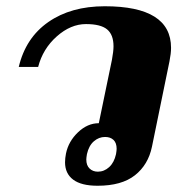

<svg xmlns="http://www.w3.org/2000/svg" viewBox="-20 -584 578 614"><path d="M188 -65Q188 -78 191 -93Q199 -132 229.5 -161Q260 -190 296 -190L338 -393Q343 -420 343 -436Q343 -473 322.5 -490Q302 -507 255 -507Q206 -507 161.5 -467.5Q117 -428 102 -370H40Q62 -463 134.5 -513.5Q207 -564 315 -564Q527 -564 527 -431Q527 -413 522 -388L466 -115Q454 -57 411.5 -23.5Q369 10 292 10Q240 10 214 -9.5Q188 -29 188 -65ZM351 -91Q353 -103 353 -108Q353 -127 343 -136.5Q333 -146 316 -146Q296 -146 280 -132Q264 -118 258 -91Q256 -79 256 -74Q256 -55 266.5 -45Q277 -35 293 -35Q313 -35 329 -49.5Q345 -64 351 -91Z"/></svg>

Font: Trirong Black
Style: Italic
Weight: 900
Italic angle: -12°
Designer: Katatrad Team
Foundry: CadsonDemak
Version: Version 1.001